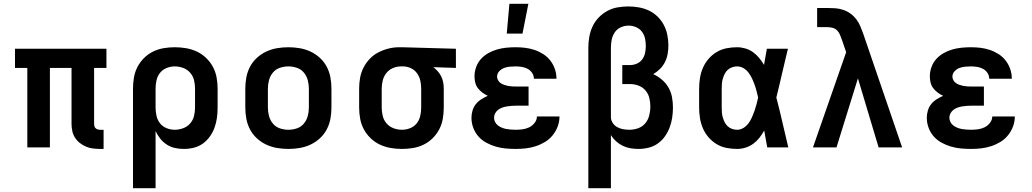

<svg xmlns="http://www.w3.org/2000/svg" viewBox="-20 -777 5440 1012"><path d="M507 8Q488 8 469 5.5Q450 3 432.5 -4.5Q415 -12 400 -24Q385 -36 375 -52Q365 -68 361 -86.5Q357 -105 357 -124V-419H243V0H124V-419H59V-520H541V-419H476V-124Q476 -118 477.5 -112Q479 -106 483.5 -101.5Q488 -97 494.5 -95Q501 -93 507 -93H526V8Z M681 215V-310Q681 -339 686 -368.5Q691 -398 704.5 -424Q718 -450 739 -471Q760 -492 786.5 -505Q813 -518 842 -523Q871 -528 901 -528Q931 -528 960.5 -523Q990 -518 1017 -505.5Q1044 -493 1066 -472Q1088 -451 1102 -425Q1116 -399 1121.5 -369.5Q1127 -340 1127 -310V-210Q1127 -183 1123.5 -156.5Q1120 -130 1111 -105Q1102 -80 1086.5 -58Q1071 -36 1049.5 -20.5Q1028 -5 1002 1.5Q976 8 949 8Q925 8 902 3Q879 -2 859 -15Q839 -28 824.5 -46.5Q810 -65 800 -86V215ZM901 -93Q923 -93 945 -101Q967 -109 982 -126Q997 -143 1002.5 -165Q1008 -187 1008 -210V-310Q1008 -333 1002.5 -355Q997 -377 982 -394Q967 -411 945.5 -419Q924 -427 901 -427Q879 -427 858 -418.5Q837 -410 823.5 -393Q810 -376 805 -354Q800 -332 800 -310V-210Q800 -188 805 -166Q810 -144 823.5 -127Q837 -110 858 -101.5Q879 -93 901 -93Z M1500 8Q1470 8 1440.5 3Q1411 -2 1384 -14.5Q1357 -27 1334.5 -47.5Q1312 -68 1298 -94.5Q1284 -121 1278.5 -150.5Q1273 -180 1273 -210V-310Q1273 -340 1278.5 -369.5Q1284 -399 1298 -425.5Q1312 -452 1334.5 -472.5Q1357 -493 1384 -505.5Q1411 -518 1440.5 -523Q1470 -528 1500 -528Q1530 -528 1559.5 -523Q1589 -518 1616 -505.5Q1643 -493 1665.5 -472.5Q1688 -452 1702 -425.5Q1716 -399 1721.5 -369.5Q1727 -340 1727 -310V-210Q1727 -180 1721.5 -150.5Q1716 -121 1702 -94.5Q1688 -68 1665.5 -47.5Q1643 -27 1616 -14.5Q1589 -2 1559.5 3Q1530 8 1500 8ZM1500 -93Q1523 -93 1545 -100.5Q1567 -108 1581.5 -125.5Q1596 -143 1602 -165Q1608 -187 1608 -210V-310Q1608 -333 1602 -355Q1596 -377 1581.5 -394.5Q1567 -412 1545 -419.5Q1523 -427 1500 -427Q1477 -427 1455 -419.5Q1433 -412 1418.5 -394.5Q1404 -377 1398 -355Q1392 -333 1392 -310V-210Q1392 -187 1398 -165Q1404 -143 1418.5 -125.5Q1433 -108 1455 -100.5Q1477 -93 1500 -93Z M2099 8Q2069 8 2039.5 3Q2010 -2 1983 -14.5Q1956 -27 1934 -48Q1912 -69 1898 -95Q1884 -121 1878.5 -150.5Q1873 -180 1873 -210V-310Q1873 -339 1878 -367Q1883 -395 1896 -420.5Q1909 -446 1929 -467Q1949 -488 1974.5 -501Q2000 -514 2027.5 -521Q2055 -528 2084 -528H2100L2383 -520V-419L2264 -423Q2277 -413 2288 -400.5Q2299 -388 2306 -373.5Q2313 -359 2316 -342.5Q2319 -326 2319 -310V-210Q2319 -181 2314 -151.5Q2309 -122 2295.5 -96Q2282 -70 2261 -49Q2240 -28 2213.5 -15Q2187 -2 2158 3Q2129 8 2099 8ZM2099 -93Q2121 -93 2142 -101.5Q2163 -110 2176.5 -127Q2190 -144 2195 -166Q2200 -188 2200 -210V-310Q2200 -331 2195.5 -351.5Q2191 -372 2179 -389.5Q2167 -407 2148 -416.5Q2129 -426 2108 -427H2093Q2071 -427 2050.5 -418Q2030 -409 2016.5 -392Q2003 -375 1997.5 -353.5Q1992 -332 1992 -310V-210Q1992 -187 1997.5 -165Q2003 -143 2018 -126Q2033 -109 2054.5 -101Q2076 -93 2099 -93Z M2698 8Q2671 8 2644.5 5.5Q2618 3 2592.5 -4.5Q2567 -12 2543 -25Q2519 -38 2501.5 -58Q2484 -78 2474.5 -103.5Q2465 -129 2465 -156Q2465 -175 2470.5 -194Q2476 -213 2488 -228Q2500 -243 2516.5 -253.5Q2533 -264 2551 -272Q2536 -279 2522.5 -289Q2509 -299 2499 -312Q2489 -325 2485 -341.5Q2481 -358 2481 -375Q2481 -399 2489.5 -423Q2498 -447 2514.5 -465.5Q2531 -484 2553 -496.5Q2575 -509 2599 -516Q2623 -523 2648 -525.5Q2673 -528 2697 -528Q2723 -528 2748 -525Q2773 -522 2797 -514Q2821 -506 2843 -492Q2865 -478 2880.5 -458Q2896 -438 2904.5 -413.5Q2913 -389 2913 -364V-362H2794V-363Q2794 -379 2784.5 -393Q2775 -407 2760.5 -414.5Q2746 -422 2730 -424.5Q2714 -427 2697 -427Q2682 -427 2666.5 -425.5Q2651 -424 2636.5 -418.5Q2622 -413 2611 -401Q2600 -389 2600 -373Q2600 -363 2605.5 -353.5Q2611 -344 2619.5 -338.5Q2628 -333 2638 -329.5Q2648 -326 2658.5 -324Q2669 -322 2679.5 -321.5Q2690 -321 2700 -321H2766V-220H2700Q2688 -220 2675.5 -219Q2663 -218 2651 -216Q2639 -214 2627.5 -210Q2616 -206 2606 -198.5Q2596 -191 2590 -180Q2584 -169 2584 -157Q2584 -145 2589.5 -134Q2595 -123 2605 -115.5Q2615 -108 2626.5 -103.5Q2638 -99 2649.5 -97Q2661 -95 2673.5 -94Q2686 -93 2698 -93Q2716 -93 2734.5 -95.5Q2753 -98 2769.5 -106Q2786 -114 2798 -129.5Q2810 -145 2810 -163H2929Q2929 -136 2919.5 -110.5Q2910 -85 2893 -64Q2876 -43 2853 -29Q2830 -15 2804 -6.5Q2778 2 2751.5 5Q2725 8 2698 8ZM2651 -600 2665 -757H2765L2734 -600Z M3081 215V-525Q3081 -554 3086 -582.5Q3091 -611 3103 -637Q3115 -663 3135 -684Q3155 -705 3180.5 -719Q3206 -733 3234.5 -738Q3263 -743 3292 -743H3293Q3320 -743 3348 -738Q3376 -733 3401 -721Q3426 -709 3446 -689.5Q3466 -670 3479 -645Q3492 -620 3497.5 -592.5Q3503 -565 3503 -537Q3503 -515 3499 -492.5Q3495 -470 3485 -450Q3475 -430 3459 -414Q3443 -398 3423 -386Q3448 -375 3469 -357Q3490 -339 3503.5 -315.5Q3517 -292 3522 -265Q3527 -238 3527 -210Q3527 -184 3523 -157Q3519 -130 3509.5 -105Q3500 -80 3484.5 -58Q3469 -36 3447 -20.5Q3425 -5 3398.5 1.5Q3372 8 3346 8Q3324 8 3303 4.5Q3282 1 3262.5 -8.5Q3243 -18 3227 -32.5Q3211 -47 3200 -65V215ZM3297 -93Q3321 -93 3343.5 -101Q3366 -109 3381 -127Q3396 -145 3402 -168.5Q3408 -192 3408 -215Q3408 -238 3402.5 -260.5Q3397 -283 3382 -300.5Q3367 -318 3345 -326Q3323 -334 3300 -334H3260V-434H3300Q3319 -434 3336.5 -441.5Q3354 -449 3365 -464Q3376 -479 3380 -497.5Q3384 -516 3384 -535Q3384 -555 3379.5 -575Q3375 -595 3363 -610.5Q3351 -626 3332 -634Q3313 -642 3293 -642Q3272 -642 3252 -633Q3232 -624 3220 -606Q3208 -588 3204 -567Q3200 -546 3200 -525V-158Q3201 -141 3210.5 -127.5Q3220 -114 3234 -106.5Q3248 -99 3264.5 -96Q3281 -93 3297 -93Z M3865 8Q3837 8 3809 2.5Q3781 -3 3757 -17.5Q3733 -32 3714.5 -53.5Q3696 -75 3685 -100.5Q3674 -126 3669.5 -154Q3665 -182 3665 -210V-310Q3665 -338 3669.5 -366Q3674 -394 3685 -419.5Q3696 -445 3714.5 -466.5Q3733 -488 3757 -502.5Q3781 -517 3809 -522.5Q3837 -528 3865 -528Q3887 -528 3909 -521.5Q3931 -515 3949 -502Q3967 -489 3981.5 -471.5Q3996 -454 4007 -435Q4011 -456 4014.5 -477.5Q4018 -499 4022 -520H4133Q4117 -456 4102.5 -391.5Q4088 -327 4072 -263Q4089 -198 4104 -132Q4119 -66 4135 0H4024Q4020 -22 4016 -44.5Q4012 -67 4008 -89Q3997 -69 3983 -51Q3969 -33 3950.5 -19.5Q3932 -6 3910 1Q3888 8 3865 8ZM3865 -93Q3883 -93 3899 -103Q3915 -113 3925.5 -127.5Q3936 -142 3943.5 -159Q3951 -176 3957 -193Q3963 -210 3967.5 -227.5Q3972 -245 3976 -263Q3972 -280 3967.5 -297.5Q3963 -315 3957 -331.5Q3951 -348 3943.5 -364Q3936 -380 3925 -394.5Q3914 -409 3898.5 -418Q3883 -427 3865 -427Q3852 -427 3839 -422.5Q3826 -418 3816 -409Q3806 -400 3800 -388Q3794 -376 3790 -363Q3786 -350 3785 -336.5Q3784 -323 3784 -310V-210Q3784 -197 3785 -183.5Q3786 -170 3790 -157Q3794 -144 3800 -132Q3806 -120 3816 -111Q3826 -102 3839 -97.5Q3852 -93 3865 -93Z M4265 0 4440 -502 4418 -566Q4413 -580 4407.5 -593.5Q4402 -607 4392 -617Q4382 -627 4368 -630.5Q4354 -634 4339 -634H4287V-735H4339Q4361 -735 4382.5 -733.5Q4404 -732 4424.5 -725Q4445 -718 4462.5 -705.5Q4480 -693 4493 -676Q4506 -659 4514.5 -639Q4523 -619 4530 -599L4735 0H4611L4502 -364L4389 0Z M5098 8Q5071 8 5044.5 5.5Q5018 3 4992.5 -4.5Q4967 -12 4943 -25Q4919 -38 4901.5 -58Q4884 -78 4874.5 -103.5Q4865 -129 4865 -156Q4865 -175 4870.5 -194Q4876 -213 4888 -228Q4900 -243 4916.5 -253.5Q4933 -264 4951 -272Q4936 -279 4922.5 -289Q4909 -299 4899 -312Q4889 -325 4885 -341.5Q4881 -358 4881 -375Q4881 -399 4889.5 -423Q4898 -447 4914.5 -465.5Q4931 -484 4953 -496.5Q4975 -509 4999 -516Q5023 -523 5048 -525.5Q5073 -528 5097 -528Q5123 -528 5148 -525Q5173 -522 5197 -514Q5221 -506 5243 -492Q5265 -478 5280.5 -458Q5296 -438 5304.5 -413.5Q5313 -389 5313 -364V-362H5194V-363Q5194 -379 5184.5 -393Q5175 -407 5160.5 -414.5Q5146 -422 5130 -424.5Q5114 -427 5097 -427Q5082 -427 5066.5 -425.5Q5051 -424 5036.5 -418.5Q5022 -413 5011 -401Q5000 -389 5000 -373Q5000 -363 5005.5 -353.5Q5011 -344 5019.5 -338.5Q5028 -333 5038 -329.5Q5048 -326 5058.5 -324Q5069 -322 5079.5 -321.5Q5090 -321 5100 -321H5166V-220H5100Q5088 -220 5075.5 -219Q5063 -218 5051 -216Q5039 -214 5027.5 -210Q5016 -206 5006 -198.5Q4996 -191 4990 -180Q4984 -169 4984 -157Q4984 -145 4989.5 -134Q4995 -123 5005 -115.5Q5015 -108 5026.5 -103.5Q5038 -99 5049.5 -97Q5061 -95 5073.5 -94Q5086 -93 5098 -93Q5116 -93 5134.5 -95.5Q5153 -98 5169.5 -106Q5186 -114 5198 -129.5Q5210 -145 5210 -163H5329Q5329 -136 5319.5 -110.5Q5310 -85 5293 -64Q5276 -43 5253 -29Q5230 -15 5204 -6.5Q5178 2 5151.5 5Q5125 8 5098 8Z"/></svg>

Font: Iosevka Aile
Style: Bold
Weight: 700
Designer: Belleve Invis
Foundry: Belleve Invis
Version: Version 28.0.1; ttfautohint (v1.8.4)